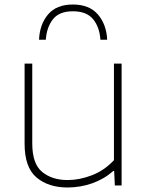

<svg xmlns="http://www.w3.org/2000/svg" viewBox="-20 -822 657 851"><path d="M279 9Q194.5 9 141.8 -35.5Q89 -80 89 -185V-540H123V-186Q123 -96 166.8 -60Q210.5 -24 280 -24Q332.5 -24 387.5 -45.2Q442.5 -66.5 485 -112V-540H519V0H489L486 -64H482Q441 -28 388.5 -9.5Q336 9 279 9ZM153 -646Q156 -714.5 193.2 -758.2Q230.5 -802 303 -802Q376 -802 414 -757.8Q452 -713.5 455 -646H425Q421.5 -701.5 392.8 -736.8Q364 -772 303 -772Q242.5 -772 214.8 -736.8Q187 -701.5 183 -646Z"/></svg>

Font: Encode Sans Exp Th
Style: Regular
Weight: 100
Width: 7
Designer: Multiple Designers
Foundry: Impallari Type
Version: Version 3.002; ttfautohint (v1.8.3) -l 8 -r 50 -G 200 -x 14 